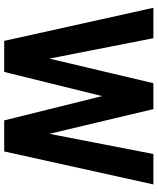

<svg xmlns="http://www.w3.org/2000/svg" viewBox="62 -813 751 915"><g transform="rotate(90 437.5 -355.5)"><path d="M162.1 -710.9 259.3 -215.3 376.5 -710.9H500L617.7 -215.3L713.9 -710.9H858.9L701.7 0H553.7L438 -466.8L322.8 0H174.8L17.1 -710.9Z"/></g></svg>

Font: Vazirmatn FD
Style: Bold
Weight: 700
Designer: Saber Rastikerdar
Foundry: Saber Rastikerdar
Version: Version 33.001